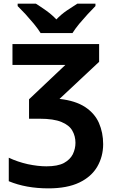

<svg xmlns="http://www.w3.org/2000/svg" viewBox="-20 -786 621 1046"><path d="M520 -545.9V-449.2L304.2 -247.1Q390.6 -237.8 444.3 -202.6Q496.1 -168 519 -116.2Q542 -63 542 -1Q542 66.4 509.8 122.1Q477.5 177.2 412.1 208.5Q345.7 240.2 244.1 240.2Q121.6 240.2 27.8 201.2V73.2Q75.2 95.7 131.3 108.4Q187 120.1 232.9 120.1Q293.9 120.1 328.1 102.1Q361.8 83.5 376.5 54.7Q391.1 24.4 391.1 -7.8Q391.1 -44.4 374 -74.2Q357.4 -104 314.5 -121.6Q272 -139.2 195.8 -139.2H138.2V-245.1L335.9 -432.1H47.9V-545.9ZM201.2 -606Q188 -627.4 164.6 -656.2Q127 -699.7 118.7 -709Q95.2 -734.4 76.2 -752.9V-766.1H175.3Q194.3 -754.4 231.4 -728.5Q263.2 -705.6 287.1 -680.2Q312.5 -707 343.8 -728.5Q381.3 -753.9 401.4 -766.1H500V-752.9Q490.2 -743.2 458 -709Q446.8 -697.3 411.6 -656.2Q388.2 -627.4 375 -606Z"/></svg>

Font: Droid Sans Thai
Style: Bold
Weight: 700
Designer: Steve Matteson
Foundry: Ascender Corporation
Version: Version 1.00